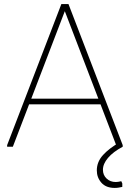

<svg xmlns="http://www.w3.org/2000/svg" viewBox="-20 -720 637 942"><path d="M553 0 290 -686 281 -700H316L582 -8V0ZM15 0V-8L281 -700H316L306 -686L43 0ZM113 -208 126 -236H471L484 -208ZM543 202Q500 202 477.5 176.5Q455 151 455 116Q455 74 485.5 40.5Q516 7 569 -23L582 0Q535 25 510 54.5Q485 84 485 113Q485 139 503 156Q521 173 548 173Q559 173 575 169L580 180V197Q571 199 562 200.5Q553 202 543 202Z"/></svg>

Font: Fustat ExtraLight
Style: Regular
Weight: 250
Designer: Mohamed Gaber, Khaled Hosny, Laura Garcia Mut
Foundry: Kief Type Foundry, Alif Type Foundry, Hard Type Foundry
Version: Version 1.007